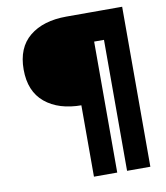

<svg xmlns="http://www.w3.org/2000/svg" viewBox="-88 -744 815 942"><g transform="rotate(-10 320.0 -272.5)"><path d="M307 -229.5Q191 -229.5 123 -286Q55 -342.5 55 -451Q55 -560 123 -615.5Q191 -671 307 -671H568V-526.5H389V-229.5ZM303.5 126V-671H419.5V126ZM468.5 126V-671H584.5V126Z"/></g></svg>

Font: Karla ExtraBold
Style: Regular
Weight: 800
Designer: Jonathan Pinhorn
Version: Version 2.001